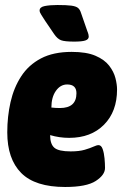

<svg xmlns="http://www.w3.org/2000/svg" viewBox="-20 -738 494 766"><path d="M240 8Q120 8 64.5 -48Q9 -104 9 -210Q9 -273 22 -330.5Q35 -388 64.5 -433.5Q94 -479 143.5 -505Q193 -531 266 -531Q325 -531 361 -515.5Q397 -500 415.5 -476Q434 -452 440.5 -426.5Q447 -401 447 -381Q447 -293 395 -240.5Q343 -188 256 -188Q217 -188 180 -199Q180 -163 197 -148.5Q214 -134 262 -134Q296 -134 318 -140.5Q340 -147 353 -153Q366 -159 373 -159Q384 -159 389.5 -143.5Q395 -128 397 -106.5Q399 -85 399 -68Q399 -40 362 -16Q325 8 240 8ZM219 -307Q285 -307 285 -366Q285 -401 248 -401Q221 -401 203 -375.5Q185 -350 185 -309Q193 -308 202 -307.5Q211 -307 219 -307ZM276 -572Q238 -572 223.5 -577.5Q209 -583 196 -602L160 -655Q152 -668 145 -678.5Q138 -689 138 -696Q138 -710 159 -714Q180 -718 209 -718Q246 -718 264.5 -715.5Q283 -713 291 -706.5Q299 -700 303 -687L328 -615Q332 -605 333 -600Q334 -595 334 -592Q334 -581 320.5 -576.5Q307 -572 276 -572Z"/></svg>

Font: Asap Condensed Condensed Black
Style: Italic
Weight: 900
Width: 3
Italic angle: -6°
Designer: Pablo Cosgaya
Foundry: Omnibus-Type
Version: Version 3.001; ttfautohint (v1.8.4.7-5d5b)